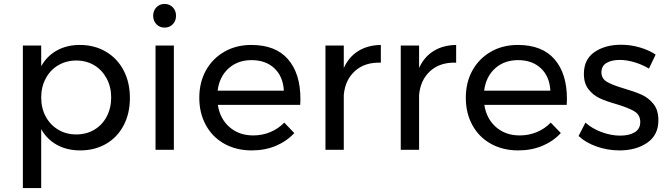

<svg xmlns="http://www.w3.org/2000/svg" viewBox="-20 -760 3392 974"><path d="M639 -263Q639 -185 607.5 -124.5Q576 -64 518.5 -30.5Q461 3 387 3Q320 3 269 -25Q218 -53 189 -105V194H96V-529H189V-424Q218 -476 268.5 -504Q319 -532 385 -532Q459 -532 517 -498Q575 -464 607 -403Q639 -342 639 -263ZM544 -266Q544 -319 521 -362Q498 -405 458 -429Q418 -453 367 -453Q316 -453 275.5 -429Q235 -405 212 -362Q189 -319 189 -266Q189 -211 212 -168.5Q235 -126 275.5 -102Q316 -78 367 -78Q418 -78 458.5 -102Q499 -126 521.5 -169Q544 -212 544 -266Z M769 -529H862V0H769ZM873 -680Q873 -654 856.5 -637Q840 -620 815 -620Q790 -620 773.5 -637Q757 -654 757 -680Q757 -706 773.5 -723Q790 -740 815 -740Q840 -740 856.5 -723Q873 -706 873 -680Z M1504 -258Q1504 -238 1503 -228H1085Q1096 -157 1144.5 -115Q1193 -73 1264 -73Q1311 -73 1351.5 -90Q1392 -107 1422 -138L1473 -85Q1434 -43 1379 -20Q1324 3 1257 3Q1179 3 1118.5 -30.5Q1058 -64 1024.5 -125Q991 -186 991 -264Q991 -342 1024.5 -402.5Q1058 -463 1118 -497.5Q1178 -532 1255 -532Q1378 -532 1441 -459.5Q1504 -387 1504 -258ZM1420 -300Q1416 -372 1372 -413.5Q1328 -455 1256 -455Q1186 -455 1139.5 -413Q1093 -371 1084 -300Z M1912 -532V-442Q1831 -445 1781 -400Q1731 -355 1724 -279V0H1631V-529H1724V-415Q1750 -472 1798 -501.5Q1846 -531 1912 -532Z M2294 -532V-442Q2213 -445 2163 -400Q2113 -355 2106 -279V0H2013V-529H2106V-415Q2132 -472 2180 -501.5Q2228 -531 2294 -532Z M2856 -258Q2856 -238 2855 -228H2437Q2448 -157 2496.5 -115Q2545 -73 2616 -73Q2663 -73 2703.5 -90Q2744 -107 2774 -138L2825 -85Q2786 -43 2731 -20Q2676 3 2609 3Q2531 3 2470.5 -30.5Q2410 -64 2376.5 -125Q2343 -186 2343 -264Q2343 -342 2376.5 -402.5Q2410 -463 2470 -497.5Q2530 -532 2607 -532Q2730 -532 2793 -459.5Q2856 -387 2856 -258ZM2772 -300Q2768 -372 2724 -413.5Q2680 -455 2608 -455Q2538 -455 2491.5 -413Q2445 -371 2436 -300Z M3124 -456Q3082 -456 3056.5 -440.5Q3031 -425 3031 -393Q3031 -361 3059.5 -344.5Q3088 -328 3146 -311Q3201 -295 3236 -279Q3271 -263 3295.5 -232Q3320 -201 3320 -150Q3320 -75 3263.5 -36Q3207 3 3123 3Q3064 3 3008.5 -16Q2953 -35 2915 -70L2950 -138Q2983 -108 3031.5 -90Q3080 -72 3126 -72Q3172 -72 3200 -89Q3228 -106 3228 -141Q3228 -177 3198.5 -195Q3169 -213 3109 -231Q3056 -246 3022.5 -261.5Q2989 -277 2965.5 -307Q2942 -337 2942 -385Q2942 -459 2996 -496Q3050 -533 3131 -533Q3179 -533 3225.5 -519.5Q3272 -506 3306 -483L3272 -412Q3239 -432 3199.5 -444Q3160 -456 3124 -456Z"/></svg>

Font: Montserrat arm2
Style: Regular
Weight: 400
Designer: Julieta Ulanovsky
Foundry: Julieta Ulanovsky
Version: Version 6.000